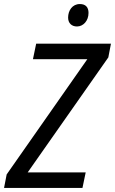

<svg xmlns="http://www.w3.org/2000/svg" viewBox="-41 -930 569 950"><path d="M340 -799C371 -799 397 -827 397 -866C397 -894 383 -910 354 -910C317 -910 296 -878 296 -843C296 -815 314 -799 340 -799ZM-21 0H367L383 -77H96L495 -646L508 -714H138L122 -637H391L-8 -67Z"/></svg>

Font: Noto Sans SemiCondensed
Style: Italic
Weight: 400
Width: 4
Italic angle: -12°
Designer: Monotype Design Team
Foundry: Monotype Imaging Inc.
Version: Version 2.013